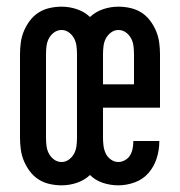

<svg xmlns="http://www.w3.org/2000/svg" viewBox="-20 -548 540 576"><path d="M165 8Q147 8 129 4Q111 0 96 -9.5Q81 -19 70 -33.5Q59 -48 52 -64.5Q45 -81 42.5 -99Q40 -117 40 -135V-385Q40 -403 42.5 -421Q45 -439 52 -455.5Q59 -472 70 -486.5Q81 -501 96 -510.5Q111 -520 129 -524Q147 -528 165 -528Q188 -528 210.5 -520.5Q233 -513 250 -497Q267 -513 289.5 -520.5Q312 -528 335 -528Q353 -528 371 -524Q389 -520 404 -510.5Q419 -501 430 -486.5Q441 -472 448 -455.5Q455 -439 457.5 -421Q460 -403 460 -385V-225H289V-135Q289 -123 290.5 -111Q292 -99 297 -88Q302 -77 312.5 -69.5Q323 -62 335 -62Q345 -62 355 -67.5Q365 -73 370.5 -82.5Q376 -92 378 -103Q380 -114 380 -124V-125H458V-124Q458 -98 450 -73Q442 -48 425.5 -29Q409 -10 384.5 -1Q360 8 335 8Q311 8 288.5 0.5Q266 -7 250 -23Q233 -7 210.5 0.5Q188 8 165 8ZM289 -295H382V-385Q382 -397 380.5 -409.5Q379 -422 373.5 -432.5Q368 -443 358 -450.5Q348 -458 335 -458Q323 -458 313 -450.5Q303 -443 297.5 -432.5Q292 -422 290.5 -409.5Q289 -397 289 -385ZM165 -62Q177 -62 187 -69.5Q197 -77 202.5 -87.5Q208 -98 209.5 -110.5Q211 -123 211 -135V-385Q211 -397 209.5 -409.5Q208 -422 202.5 -432.5Q197 -443 187 -450.5Q177 -458 165 -458Q152 -458 142 -450.5Q132 -443 126.5 -432.5Q121 -422 119.5 -409.5Q118 -397 118 -385V-135Q118 -123 119.5 -110.5Q121 -98 126.5 -87.5Q132 -77 142 -69.5Q152 -62 165 -62Z"/></svg>

Font: Iosevka Term SS14
Style: Regular
Weight: 400
Monospace: yes
Designer: Belleve Invis
Foundry: Belleve Invis
Version: Version 24.1.1; ttfautohint (v1.8.4)